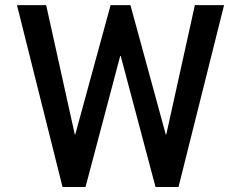

<svg xmlns="http://www.w3.org/2000/svg" viewBox="-20 -731 943 751"><path d="M224.6 0.5 46.4 -710.9H160.6L272.5 -205.1H274.4L412.6 -710.9H490.2L628.4 -205.1H630.4L742.2 -710.9H856.4L678.2 0.5H588.4L452.1 -512.2H450.2L314.5 0.5Z"/></svg>

Font: Alte DIN 1451 Mittelschrift
Style: Regular
Weight: 400
Designer: Peter Wiegel
Foundry: Peter Wiegel
Version: Version 1.002 September 20, 2019